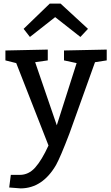

<svg xmlns="http://www.w3.org/2000/svg" viewBox="-20 -805 617 1065"><path d="M111 -645 256 -785H316L468 -645L426 -600L286 -710L146 -600ZM175 -460 295 -110 405 -455 335 -470V-525L572 -530V-470L507 -460L365 -64Q315 67 291 110Q216 239 95 240L31 235L40 165H90Q139 165 175.5 124Q212 83 249 2L70 -455L10 -470V-525L245 -530V-470Z"/></svg>

Font: Bitter
Style: Regular
Weight: 400
Designer: Sol Matas
Foundry: Sol Matas
Version: Version 1.300;PS 001.300;hotconv 1.0.70;makeotf.lib2.5.58329